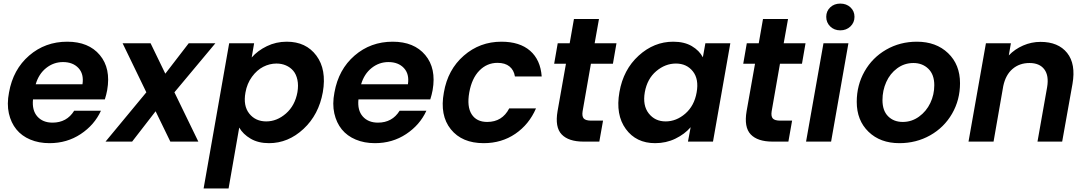

<svg xmlns="http://www.w3.org/2000/svg" viewBox="-20 -798 6122 1082"><path d="M335 -448.2Q282.2 -448.2 240.2 -414.8Q198.2 -381.3 181.2 -323.2H444.8Q453.6 -380.9 422.1 -414.6Q390.6 -448.2 335 -448.2ZM548.8 -173.8Q512.2 -93.8 434.8 -42.5Q357.4 8.8 258.8 8.8Q198.7 8.8 150.6 -11.5Q102.5 -31.7 72.3 -68.8Q42 -106 30 -158.9Q18.1 -211.9 30.8 -276.9Q53.7 -406.7 144.3 -484.9Q234.9 -563 358.9 -563Q479.5 -563 542.5 -487.8Q605.5 -412.6 584 -290Q579.1 -263.7 570.8 -237.8H166Q159.7 -176.3 190.4 -141.6Q221.2 -106.9 275.9 -106.9Q356.4 -106.9 397.9 -173.8Z M939.9 0 856.9 -170.9 724.6 0H574.7L804.7 -277.8L670.9 -554.2H828.6L911.6 -382.8L1043.5 -554.2H1193.8L962.9 -277.8L1097.7 0Z M1398.4 -474.1Q1432.1 -512.7 1483.9 -537.8Q1535.6 -563 1596.2 -563Q1704.6 -563 1762.9 -484.6Q1821.3 -406.2 1799.3 -278.8Q1776.4 -151.4 1690.2 -71.3Q1604 8.8 1496.1 8.8Q1435.5 8.8 1392.6 -16.4Q1349.6 -41.5 1328.1 -79.1L1268.1 264.2H1127.4L1271.5 -554.2H1412.1ZM1656.2 -278.8Q1662.6 -316.9 1656 -348.1Q1649.4 -379.4 1632.6 -399.2Q1615.7 -418.9 1591.3 -429.4Q1566.9 -439.9 1538.1 -439.9Q1499.5 -439.9 1463.6 -421.6Q1427.7 -403.3 1399.9 -365.2Q1372.1 -327.1 1363.3 -276.9Q1349.6 -201.7 1384.8 -157.7Q1419.9 -113.8 1480.5 -113.8Q1540.5 -113.8 1591.6 -158.4Q1642.6 -203.1 1656.2 -278.8Z M2168.9 -448.2Q2116.2 -448.2 2074.2 -414.8Q2032.2 -381.3 2015.1 -323.2H2278.8Q2287.6 -380.9 2256.1 -414.6Q2224.6 -448.2 2168.9 -448.2ZM2382.8 -173.8Q2346.2 -93.8 2268.8 -42.5Q2191.4 8.8 2092.8 8.8Q2032.7 8.8 1984.6 -11.5Q1936.5 -31.7 1906.2 -68.8Q1876 -106 1864 -158.9Q1852.1 -211.9 1864.7 -276.9Q1887.7 -406.7 1978.3 -484.9Q2068.8 -563 2192.9 -563Q2313.5 -563 2376.5 -487.8Q2439.5 -412.6 2418 -290Q2413.1 -263.7 2404.8 -237.8H2000Q1993.7 -176.3 2024.4 -141.6Q2055.2 -106.9 2109.9 -106.9Q2190.4 -106.9 2231.9 -173.8Z M2481.4 -276.9Q2503.4 -405.8 2593.8 -484.4Q2684.1 -563 2805.7 -563Q2908.7 -563 2967.3 -512Q3025.9 -460.9 3032.7 -367.2H2881.8Q2876 -403.3 2851.1 -423.6Q2826.2 -443.8 2783.7 -443.8Q2724.1 -443.8 2681.4 -400.1Q2638.7 -356.4 2624.5 -276.9Q2610.4 -197.3 2637.9 -154.1Q2665.5 -110.8 2725.6 -110.8Q2810.1 -110.8 2849.6 -187H3000.5Q2961.4 -96.7 2884 -43.9Q2806.6 8.8 2705.6 8.8Q2583.5 8.8 2520.5 -69.6Q2457.5 -147.9 2481.4 -276.9Z M3122.1 -171.9 3169.4 -439H3103L3123 -554.2H3190.4L3214.4 -690.9H3355.5L3331.1 -554.2H3454.1L3434.1 -439H3310.1L3263.2 -170.9Q3258.8 -142.6 3269.5 -130.4Q3280.3 -118.2 3312 -118.2H3378.4L3357.4 0H3268.1Q3184.1 0 3145.3 -40.5Q3106.4 -81.1 3122.1 -171.9Z M3470.7 -278.8Q3492.7 -405.8 3579.1 -484.4Q3665.5 -563 3773.9 -563Q3836.4 -563 3878.7 -538.1Q3920.9 -513.2 3940.9 -475.1L3955.1 -554.2H4095.7L3998 0H3856.9L3872.1 -81.1Q3838.4 -42 3786.1 -16.6Q3733.9 8.8 3671.9 8.8Q3564.9 8.8 3506.6 -71.3Q3448.2 -151.4 3470.7 -278.8ZM3905.8 -276.9Q3919.4 -352.1 3884.5 -396Q3849.6 -439.9 3789.1 -439.9Q3729 -439.9 3678.2 -397Q3627.4 -354 3613.8 -278.8Q3600.6 -203.6 3636 -158.7Q3671.4 -113.8 3731 -113.8Q3791.5 -113.8 3842 -157.7Q3892.6 -201.7 3905.8 -276.9Z M4187.5 -171.9 4234.9 -439H4168.5L4188.5 -554.2H4255.9L4279.8 -690.9H4420.9L4396.5 -554.2H4519.5L4499.5 -439H4375.5L4328.6 -170.9Q4324.2 -142.6 4335 -130.4Q4345.7 -118.2 4377.4 -118.2H4443.8L4422.9 0H4333.5Q4249.5 0 4210.7 -40.5Q4171.9 -81.1 4187.5 -171.9Z M4522.5 0 4620.6 -554.2H4761.2L4663.6 0ZM4715.3 -777.8Q4750 -777.8 4772.7 -756.6Q4795.4 -735.4 4795.4 -703.1Q4795.4 -670.9 4772.5 -648.9Q4749.5 -627 4715.3 -627Q4681.2 -627 4658.7 -648.9Q4636.2 -670.9 4636.2 -703.1Q4636.2 -735.4 4658.7 -756.6Q4681.2 -777.8 4715.3 -777.8Z M5390.1 -329.1Q5390.1 -234.9 5345.2 -157.2Q5300.3 -79.6 5221.9 -35.4Q5143.6 8.8 5048.3 8.8Q4940.9 8.8 4874.5 -55.4Q4808.1 -119.6 4808.1 -224.1Q4808.1 -317.9 4852.1 -395.5Q4896 -473.1 4973.9 -518.1Q5051.8 -563 5147 -563Q5255.4 -563 5322.8 -498.5Q5390.1 -434.1 5390.1 -329.1ZM4953.1 -233.9Q4953.1 -174.3 4984.9 -142.6Q5016.6 -110.8 5067.4 -110.8Q5117.7 -110.8 5158.9 -140.6Q5200.2 -170.4 5222.7 -217.5Q5245.1 -264.6 5245.1 -317.9Q5245.1 -377.9 5211.7 -410.4Q5178.2 -442.9 5127.4 -442.9Q5076.7 -442.9 5036.1 -413.1Q4995.6 -383.3 4974.4 -335.7Q4953.1 -288.1 4953.1 -233.9Z M5826.7 0 5880.9 -306.2Q5892.1 -371.6 5865.2 -407.2Q5838.4 -442.9 5781.7 -442.9Q5725.1 -442.9 5686 -409.4Q5647 -376 5633.8 -313L5579.1 0H5438L5536.1 -554.2H5676.8L5665 -485.8Q5698.7 -521 5745.6 -541.5Q5792.5 -562 5843.8 -562Q5943.8 -562 5993.7 -499.8Q6043.5 -437.5 6023.9 -325.2L5965.8 0Z"/></svg>

Font: SVN-Poppins SemiBold
Style: Italic
Weight: 600
Italic angle: -10°
Designer: Ninad Kale (Devanagari), Jonny Pinhorn (Latin)
Foundry: Indian Type Foundry
Version: Version 3.002 2017